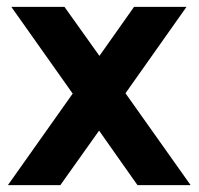

<svg xmlns="http://www.w3.org/2000/svg" viewBox="-20 -540 579 560"><path d="M381 0H536L346 -268L524 -520H371L270 -377L168 -520H13L192 -267L3 0H156L269 -159Z"/></svg>

Font: Aspekta 650
Style: Regular
Weight: 650
Designer: Ivo Dolenc
Version: Version 2.000